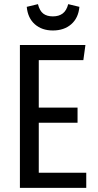

<svg xmlns="http://www.w3.org/2000/svg" viewBox="-20 -906 475 926"><path d="M382 -616H167V-387H354V-314H167V-73H396V0H76V-689H392ZM109 -873 163 -886Q171 -854 188.5 -840.5Q206 -827 235 -827Q264 -827 282.5 -841Q301 -855 309 -886L363 -873Q358 -819 323.5 -789Q289 -759 235 -759Q182 -759 148 -789Q114 -819 109 -873Z"/></svg>

Font: Fira Sans Compressed
Style: Regular
Weight: 400
Width: 1
Designer: bBox Type GmbH & Carrois Corporate GbR & Edenspiekermann AG
Foundry: bBox Type GmbH & Carrois Corporate GbR & Edenspiekermann AG
Version: Version 4.301